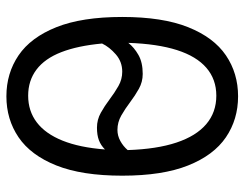

<svg xmlns="http://www.w3.org/2000/svg" viewBox="-102 -647 764 600"><g transform="rotate(90 280.0 -347.0)"><path d="M281 15Q209 15 153 -23Q97 -61 65 -141Q33 -221 33 -347Q33 -473 65 -553Q97 -633 153 -671Q209 -709 281 -709Q353 -709 409 -671Q465 -633 497 -553Q529 -473 529 -347Q529 -221 497 -141Q465 -61 409 -23Q353 15 281 15ZM279 -53Q327 -53 362.5 -80Q398 -107 419.5 -160.5Q441 -214 447 -293Q434 -280 418 -274Q402 -268 379 -268Q354 -268 332.5 -280Q311 -292 290.5 -307.5Q270 -323 249 -335Q228 -347 204 -347Q173 -347 150 -327Q127 -307 116 -284Q123 -208 143 -156.5Q163 -105 197.5 -79Q232 -53 279 -53ZM386 -332Q404 -332 420.5 -341Q437 -350 449 -364Q446 -455 425.5 -516.5Q405 -578 368 -609.5Q331 -641 279 -641Q228 -641 192 -610Q156 -579 136.5 -518Q117 -457 114 -366Q128 -384 151.5 -397.5Q175 -411 211 -411Q236 -411 257.5 -399Q279 -387 299.5 -371.5Q320 -356 341 -344Q362 -332 386 -332Z"/></g></svg>

Font: Ubuntu Sans Mono
Style: Regular
Weight: 400
Monospace: yes
Designer: Dalton Maag Ltd
Foundry: Dalton Maag Ltd
Version: Version 1.006